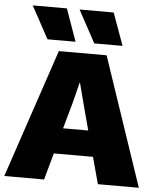

<svg xmlns="http://www.w3.org/2000/svg" viewBox="-62 -931 807 981"><g transform="rotate(5 342.0 -440.5)"><path d="M300 -715H156L66 -881H241ZM541 -715H396L306 -881H481ZM477 0 440 -137H239L201 0H-3L219 -660H464L687 0ZM275 -269H404L369 -400L341 -508H339L312 -401Z"/></g></svg>

Font: Elaine Sans ExtraBold
Style: Regular
Weight: 800
Designer: Wei Huang
Foundry: Wei Huang
Version: Version 2.001;December 24, 2019;FontCreator 12.0.0.2547 64-b